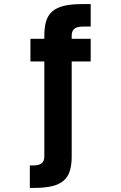

<svg xmlns="http://www.w3.org/2000/svg" viewBox="-20 -720 590 940"><path d="M126 90H141Q172 90 184.5 79Q197 68 197 46V-419H129V-530H197V-546Q197 -587 206 -616.5Q215 -646 236.5 -664.5Q258 -683 293.5 -691.5Q329 -700 383 -700H424V-590H387Q357 -590 344 -579Q331 -568 331 -546V-530H424V-419H331V46Q331 87 322 116.5Q313 146 291.5 164.5Q270 183 234.5 191.5Q199 200 145 200H126Z"/></svg>

Font: Golos UI VF
Style: Regular
Weight: 400
Designer: A.Korolkova, Vitaly Kuzmin
Foundry: ParaType Ltd
Version: Version 2.000